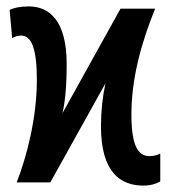

<svg xmlns="http://www.w3.org/2000/svg" viewBox="-20 -569 540 599"><path d="M427 10C451 10 468 4 480 -3V-90C471 -85 460 -82 446 -82C409 -82 390 -118 390 -212C390 -325 421 -436 464 -542H356L175 -216C183 -252 188 -298 188 -369C188 -507 132 -549 70 -549C42 -549 21 -544 10 -538L18 -450C26 -455 35 -458 46 -458C79 -458 95 -415 95 -320C95 -200 63 -79 32 0H137L309 -309C300 -267 295 -223 295 -175C295 -30 357 10 427 10Z"/></svg>

Font: Noto Sans Mono ExtraCondensed SemiBold
Style: Regular
Weight: 600
Width: 2
Designer: Monotype Design Team
Foundry: Monotype Imaging Inc.
Version: Version 2.014